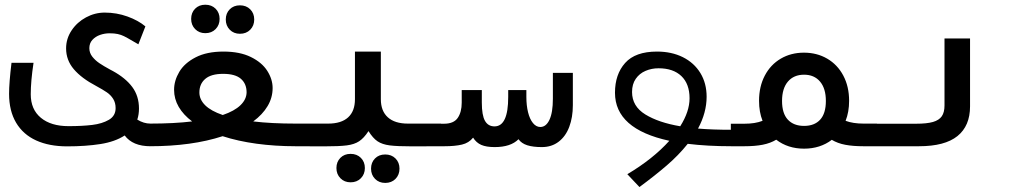

<svg xmlns="http://www.w3.org/2000/svg" viewBox="-20 -604 4240 793"><path d="M17.5 -216.5Q17.5 -262 27.5 -344.5H118.5Q107 -268.5 107 -214.5Q107 -152 148.8 -117.5Q190.5 -83 263 -83Q319.5 -83 360.8 -88Q402 -93 429.8 -109.2Q457.5 -125.5 457.5 -157.5Q457.5 -179.5 447.5 -195.5Q437.5 -211.5 421.5 -222.5Q405.5 -233.5 377 -249Q317 -280.5 285 -318Q253 -355.5 253 -404Q253 -444.5 275.8 -478.5Q298.5 -512.5 335.2 -532.2Q372 -552 412.5 -552Q461.5 -552 506.5 -535.8Q551.5 -519.5 580.5 -495L551.5 -421L529 -434Q504.5 -448.5 492.2 -454.5Q480 -460.5 466.2 -463.5Q452.5 -466.5 432.5 -466.5Q412.5 -466.5 393.2 -459.8Q374 -453 361.5 -439.2Q349 -425.5 349 -405Q349 -385.5 361.2 -370Q373.5 -354.5 390.5 -343Q407.5 -331.5 435 -316.5Q440.5 -314 445.5 -311Q498.5 -282 526.2 -244.8Q554 -207.5 554 -155.5Q554 -131 547 -110Q573.5 -93.5 601.5 -93.5V0Q528 0 495 -44.5Q455 -18.5 394.5 -9Q334 0.5 257.5 0.5Q183 0.5 129.2 -24Q75.5 -48.5 46.5 -97.2Q17.5 -146 17.5 -216.5Z M773.5 -102.5Q737.5 -129.5 718.2 -162.5Q699 -195.5 699 -233Q699 -271 720.5 -307.2Q742 -343.5 788 -367.2Q834 -391 903 -391Q970.5 -391 1016.2 -368.5Q1062 -346 1084 -311.2Q1106 -276.5 1106 -240.5Q1106 -200.5 1085.2 -165.8Q1064.5 -131 1026 -102.5Q1101 -93.5 1201.5 -93.5V0Q1116 0 1039.2 -10.5Q962.5 -21 899.5 -41.5Q772.5 0 598.5 0V-93.5Q699.5 -93.5 773.5 -102.5ZM900 -129Q948.5 -145.5 973.2 -169.5Q998 -193.5 998.5 -222.5Q998.5 -258 975 -278.5Q951.5 -299 901.5 -299Q852 -299 827.8 -278.2Q803.5 -257.5 803.5 -222Q803.5 -193 827.5 -169.2Q851.5 -145.5 900 -129ZM769.5 -526Q769.5 -551.5 785.8 -568Q802 -584.5 828 -584.5Q854 -584.5 870.5 -568Q887 -551.5 887 -526Q887 -500.5 870.5 -483.8Q854 -467 828 -467Q802.5 -467 786 -483.8Q769.5 -500.5 769.5 -526ZM912.5 -523.5Q912.5 -549 928.8 -565.5Q945 -582 971 -582Q997 -582 1013.5 -565.5Q1030 -549 1030 -523.5Q1030 -498 1013.5 -481.2Q997 -464.5 971 -464.5Q945.5 -464.5 929 -481.2Q912.5 -498 912.5 -523.5Z M1369.5 90Q1369.5 64.5 1385.8 48Q1402 31.5 1428 31.5Q1454 31.5 1470.5 48Q1487 64.5 1487 90Q1487 115.5 1470.5 132.2Q1454 149 1428 149Q1402.5 149 1386 132.2Q1369.5 115.5 1369.5 90ZM1512.5 92.5Q1512.5 67 1528.8 50.5Q1545 34 1571 34Q1597 34 1613.5 50.5Q1630 67 1630 92.5Q1630 118 1613.5 134.8Q1597 151.5 1571 151.5Q1545.5 151.5 1529 134.8Q1512.5 118 1512.5 92.5ZM1446 -194V-391H1553V-194Q1553 -145.5 1581.8 -119.5Q1610.5 -93.5 1664.5 -93.5H1801.5V0L1683.5 0.5Q1620.5 0.5 1589.5 -3.5Q1558.5 -7.5 1539.2 -20.5Q1520 -33.5 1502 -62.5Q1483 -33.5 1463.2 -20.5Q1443.5 -7.5 1412.2 -3.5Q1381 0.5 1318 0.5L1198.5 0V-93.5H1335.5Q1389.5 -93.5 1417.8 -119.2Q1446 -145 1446 -194Z M1934 -35.5Q1916.5 -13.5 1887.8 -6.8Q1859 0 1816 0H1798.5V-93H1814Q1854 -93 1870.5 -117Q1887 -141 1887 -180V-232H1970V-181Q1970 -128 1983 -105Q1996 -82 2022.5 -82Q2079 -82 2079 -203.5V-232H2154V-203.5Q2154 -168.5 2161 -140.2Q2168 -112 2181.2 -95.8Q2194.5 -79.5 2211.5 -79.5Q2235.5 -79.5 2249.5 -109.5Q2263.5 -139.5 2263.5 -196V-303H2346V-169.5Q2346 -119.5 2331.2 -80.2Q2316.5 -41 2287.5 -18.8Q2258.5 3.5 2218 3.5Q2181.5 3.5 2157.8 -4Q2134 -11.5 2121.5 -29Q2089.5 3.5 2023 3.5Q1988.5 3.5 1967.8 -5.5Q1947 -14.5 1934 -35.5Z M2744.5 -22.5Q2520 -71 2520 -221Q2520 -297 2562 -344Q2604 -391 2693.5 -391Q2754 -391 2800.5 -367.8Q2847 -344.5 2872.8 -302.2Q2898.5 -260 2898.5 -204.5Q2898.5 -139 2863 -73Q2922 -68 3001.5 -68V0Q2902 0 2820.5 -10Q2782.5 37.5 2733 80Q2683.5 122.5 2621 168.5L2571 115.5Q2677 52.5 2744.5 -22.5ZM2789.5 -82.5Q2828 -143.5 2828 -198Q2828 -257.5 2794.2 -289.8Q2760.5 -322 2700 -322Q2671 -322 2646 -311.2Q2621 -300.5 2605.8 -278.5Q2590.5 -256.5 2590.5 -224Q2590.5 -165 2645.5 -131.2Q2700.5 -97.5 2789.5 -82.5Z M3186 -27Q3162 -12.5 3130 -6.2Q3098 0 3055 0H2998.5V-93H3055Q3099 -93 3129.5 -105Q3115 -141.5 3115 -187.5Q3115 -246.5 3138.8 -291.8Q3162.5 -337 3204.8 -361.8Q3247 -386.5 3300.5 -386.5Q3354 -386.5 3396.5 -361.8Q3439 -337 3463 -291.8Q3487 -246.5 3487 -187.5Q3487 -141.5 3472.5 -105Q3503 -93.5 3546.5 -93.5H3602V0H3545.5Q3503 0 3471.2 -6Q3439.5 -12 3415.5 -26.5Q3392 -8.5 3363 0.8Q3334 10 3301 10Q3234 10 3186 -27ZM3391 -187Q3391 -238.5 3367 -267Q3343 -295.5 3301 -295.5Q3258.5 -295.5 3234.2 -267Q3210 -238.5 3210 -187Q3210 -135.5 3234 -109.8Q3258 -84 3301 -84Q3344 -84 3367.5 -109.8Q3391 -135.5 3391 -187Z M3600 -93H3764Q3808 -93 3833.2 -100.2Q3858.5 -107.5 3869.8 -123.8Q3881 -140 3881 -168.5V-445H3986.5V-164.5Q3986.5 -84 3934.5 -42Q3882.5 0 3775.5 0H3600Z"/></svg>

Font: JuliaMono SemiBold
Style: Italic
Weight: 600
Italic angle: -9°
Monospace: yes
Designer: cormullion
Foundry: corm
Version: Version 0.056; ttfautohint (v1.8.4)